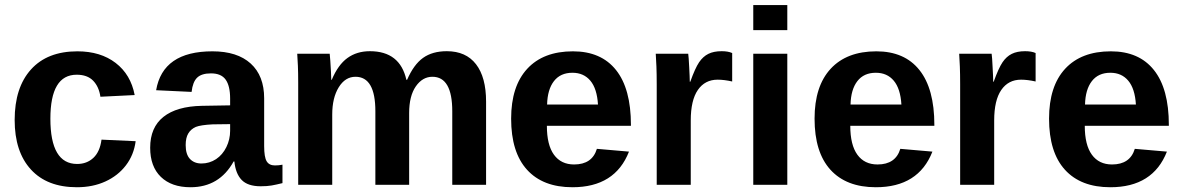

<svg xmlns="http://www.w3.org/2000/svg" viewBox="-20 -745 4766 774"><path d="M290 9.8Q169.9 9.8 104.5 -61.8Q39.1 -133.3 39.1 -261.2Q39.1 -392.1 105 -465.1Q170.9 -538.1 292 -538.1Q385.3 -538.1 446.3 -491.2Q507.3 -444.3 522.9 -361.8L384.8 -355Q378.9 -395.5 355.5 -419.7Q332 -443.8 289.1 -443.8Q183.1 -443.8 183.1 -266.6Q183.1 -84 291 -84Q330.1 -84 356.4 -108.6Q382.8 -133.3 389.2 -182.1L526.9 -175.8Q519.5 -120.1 487.5 -78.4Q455.6 -36.6 404.8 -13.4Q354 9.8 290 9.8Z M748 9.8Q671.4 9.8 628.4 -32Q585.4 -73.7 585.4 -149.4Q585.4 -231.4 638.9 -273.9Q692.4 -316.4 793.9 -318.4L907.7 -320.3V-347.2Q907.7 -398.9 889.6 -424.1Q871.6 -449.2 830.6 -449.2Q792.5 -449.2 774.7 -431.9Q756.8 -414.6 752.4 -374.5L609.4 -381.3Q636.2 -538.1 836.4 -538.1Q936.5 -538.1 990.7 -488.8Q1044.9 -439.5 1044.9 -348.6V-156.2Q1044.9 -111.8 1054.9 -95Q1064.9 -78.1 1088.4 -78.1Q1104 -78.1 1118.7 -81.1V-6.8Q1093.3 -0.5 1075.2 2.7Q1057.1 5.9 1030.8 5.9Q979 5.9 954.3 -19.5Q929.7 -44.9 924.8 -94.2H921.9Q864.3 9.8 748 9.8ZM907.7 -244.6 837.4 -243.7Q789.1 -241.2 769.5 -233.4Q749.5 -224.6 739 -207Q728.5 -189.5 728.5 -160.2Q728.5 -122.6 745.8 -104.2Q763.2 -85.9 792 -85.9Q824.2 -85.9 851.1 -103.5Q877.4 -121.1 892.6 -152.1Q907.7 -183.1 907.7 -217.8Z M1319.3 -283.2V0H1182.1V-410.2Q1182.1 -452.6 1180.9 -479.7Q1179.7 -506.8 1178.2 -528.3H1309.1Q1310.1 -522.5 1311.5 -500.7Q1313 -479 1314.2 -456.3Q1315.4 -433.6 1315.4 -423.3H1317.4Q1342.8 -483.9 1380.6 -511.2Q1418.5 -538.6 1471.2 -538.6Q1592.3 -538.6 1618.2 -423.3H1621.1Q1647.9 -484.9 1685.5 -511.7Q1723.1 -538.6 1781.2 -538.6Q1858.4 -538.6 1898.9 -486.1Q1939.5 -433.6 1939.5 -335.4V0H1803.2V-296.4Q1803.2 -435.5 1723.1 -435.5Q1683.1 -435.5 1656.2 -396.7Q1629.4 -357.9 1629.4 -289.6V0H1493.2V-296.4Q1493.2 -435.5 1413.1 -435.5Q1371.6 -435.5 1345.5 -393.1Q1319.3 -350.6 1319.3 -283.2Z M2184.6 -237.8Q2184.6 -160.6 2213.1 -121.3Q2241.7 -82 2294.4 -82Q2367.2 -82 2386.2 -145L2515.6 -133.8Q2459.5 9.8 2287.6 9.8Q2168.5 9.8 2104.5 -60.8Q2040.5 -131.3 2040.5 -266.6Q2040.5 -397.5 2105.5 -467.8Q2170.4 -538.1 2289.6 -538.1Q2403.3 -538.1 2463.4 -462.6Q2523.4 -387.2 2523.4 -241.7V-237.8ZM2390.6 -323.7Q2386.7 -387.7 2359.9 -419.7Q2333 -451.7 2287.6 -451.7Q2239.3 -451.7 2213.1 -418Q2187 -384.3 2185.5 -323.7Z M2764.6 -259.3V0H2627.4V-404.3Q2627.4 -447.8 2626.2 -476.8Q2625 -505.9 2623.5 -528.3H2754.4Q2755.4 -523.9 2756.3 -508.8Q2757.3 -493.7 2758.3 -474.9Q2759.3 -456.1 2760 -439.5Q2760.7 -422.9 2760.7 -415.5H2762.7Q2782.2 -470.2 2798.3 -494.1Q2814 -517.1 2835.4 -527.8Q2856.9 -538.6 2889.2 -538.6Q2915.5 -538.6 2931.6 -531.2V-416.5Q2898.9 -423.8 2873 -423.8Q2821.8 -423.8 2793.2 -382.3Q2764.6 -340.8 2764.6 -259.3Z M3153.8 -724.6V-623.5H3016.6V-724.6ZM3153.8 -528.3V0H3016.6V-528.3Z M3407.7 -237.8Q3407.7 -160.6 3436.3 -121.3Q3464.8 -82 3517.6 -82Q3590.3 -82 3609.4 -145L3738.8 -133.8Q3682.6 9.8 3510.7 9.8Q3391.6 9.8 3327.6 -60.8Q3263.7 -131.3 3263.7 -266.6Q3263.7 -397.5 3328.6 -467.8Q3393.6 -538.1 3512.7 -538.1Q3626.5 -538.1 3686.5 -462.6Q3746.6 -387.2 3746.6 -241.7V-237.8ZM3613.8 -323.7Q3609.9 -387.7 3583 -419.7Q3556.2 -451.7 3510.7 -451.7Q3462.4 -451.7 3436.3 -418Q3410.2 -384.3 3408.7 -323.7Z M3987.8 -259.3V0H3850.6V-404.3Q3850.6 -447.8 3849.4 -476.8Q3848.1 -505.9 3846.7 -528.3H3977.5Q3978.5 -523.9 3979.5 -508.8Q3980.5 -493.7 3981.4 -474.9Q3982.4 -456.1 3983.2 -439.5Q3983.9 -422.9 3983.9 -415.5H3985.8Q4005.4 -470.2 4021.5 -494.1Q4037.1 -517.1 4058.6 -527.8Q4080.1 -538.6 4112.3 -538.6Q4138.7 -538.6 4154.8 -531.2V-416.5Q4122.1 -423.8 4096.2 -423.8Q4044.9 -423.8 4016.4 -382.3Q3987.8 -340.8 3987.8 -259.3Z M4353 -237.8Q4353 -160.6 4381.6 -121.3Q4410.2 -82 4462.9 -82Q4535.6 -82 4554.7 -145L4684.1 -133.8Q4627.9 9.8 4456.1 9.8Q4336.9 9.8 4272.9 -60.8Q4209 -131.3 4209 -266.6Q4209 -397.5 4273.9 -467.8Q4338.9 -538.1 4458 -538.1Q4571.8 -538.1 4631.8 -462.6Q4691.9 -387.2 4691.9 -241.7V-237.8ZM4559.1 -323.7Q4555.2 -387.7 4528.3 -419.7Q4501.5 -451.7 4456.1 -451.7Q4407.7 -451.7 4381.6 -418Q4355.5 -384.3 4354 -323.7Z"/></svg>

Font: Arimo
Style: Bold
Weight: 700
Designer: Steve Matteson
Foundry: Monotype Imaging Inc.
Version: Version 1.33